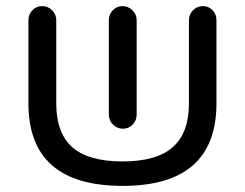

<svg xmlns="http://www.w3.org/2000/svg" viewBox="-20 -631 802 628"><path d="M381 -23Q73 -23 73 -293V-565Q73 -584 86 -597.5Q99 -611 118 -611Q137 -611 150.5 -597.5Q164 -584 164 -565V-293Q164 -196 216.5 -149.5Q269 -103 381 -103Q492 -103 545 -149.5Q598 -196 598 -293V-565Q598 -584 611.5 -597.5Q625 -611 644 -611Q663 -611 675.5 -597.5Q688 -584 688 -565V-293Q688 -23 381 -23ZM382 -210Q363 -210 349.5 -223.5Q336 -237 336 -256V-565Q336 -584 349 -597.5Q362 -611 381 -611Q399 -611 413 -597.5Q427 -584 427 -565V-256Q427 -237 414 -223.5Q401 -210 382 -210Z"/></svg>

Font: Huninn
Style: Regular
Weight: 400
Designer: justfont
Foundry: justfont
Version: Version 1.003